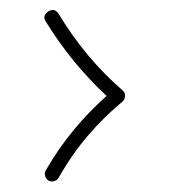

<svg xmlns="http://www.w3.org/2000/svg" viewBox="-20 -497 360 379"><path d="M75.7 -474.6Q87.4 -481.9 95.7 -469.7Q148.4 -382.3 222.2 -318.4Q227.5 -314 226.8 -306.9Q226.1 -299.8 221.7 -296.4Q185.1 -266.1 153.3 -229Q121.6 -191.9 95.7 -146Q92.8 -141.1 86.9 -139.4Q81.1 -137.7 75.7 -140.6Q70.8 -143.6 69.1 -149.7Q67.4 -155.8 70.3 -160.6Q95.7 -204.6 126 -241Q156.2 -277.3 190.4 -307.6Q156.2 -339.4 126.2 -376Q96.2 -412.6 70.3 -454.6Q63 -466.3 75.7 -474.6Z"/></svg>

Font: Mikhak-DS2-FD ExtraLight
Style: Regular
Weight: 200
Designer: Amin Abedi
Version: Version 3.2